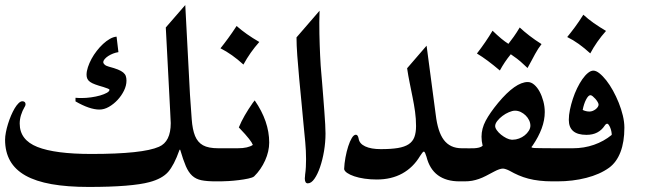

<svg xmlns="http://www.w3.org/2000/svg" viewBox="-20 -740 2552 756"><path d="M277.3 -340.8V-355Q284.2 -354.5 290 -354.2Q295.9 -354 301.3 -354Q319.3 -354 338.6 -356.7Q357.9 -359.4 374 -364Q390.1 -368.7 400.6 -374.5Q411.1 -380.4 411.1 -386.7Q411.1 -390.1 386.7 -397.5Q367.7 -402.8 355 -407.5Q342.3 -412.1 334.7 -417.5Q327.1 -422.9 324 -429.7Q320.8 -436.5 320.8 -445.3Q320.8 -459.5 326.2 -475.6Q331.5 -491.7 340.3 -508.1Q349.1 -524.4 361.1 -539.8Q373 -555.2 386 -567.1Q398.9 -579.1 412.6 -586.9Q426.3 -594.7 439 -595.7L446.3 -534.7Q436 -533.2 425.3 -529.1Q414.6 -524.9 406 -519.3Q397.5 -513.7 392.1 -507.3Q386.7 -501 386.7 -495.1Q386.7 -490.2 392.1 -485.4Q397.5 -480.5 408.7 -477.5Q430.7 -471.7 444.1 -466.3Q457.5 -460.9 465.1 -454.6Q472.7 -448.2 475.3 -440.7Q478 -433.1 478 -422.4Q478 -403.3 468.3 -383.3Q458.5 -363.3 443.1 -346.7Q427.7 -330.1 408.9 -319.3Q390.1 -308.6 371.6 -308.6Q333 -308.6 277.3 -340.8ZM687 -150.4Q675.8 -118.7 664.8 -97.7Q653.8 -76.7 642.1 -63Q618.2 -36.1 568.4 -22.9Q534.7 -13.7 474.4 -8.8Q414.1 -3.9 329.6 -3.9Q245.1 -3.9 183.1 -14.9Q121.1 -25.9 80.3 -48.8Q39.6 -71.8 19.8 -106.9Q0 -142.1 0 -189.9Q0 -202.6 3.2 -219Q6.3 -235.4 11.5 -252Q16.6 -268.6 23.4 -284.7Q30.3 -300.8 37.8 -313.5Q45.4 -326.2 53.2 -333.7Q61 -341.3 67.9 -341.3Q74.2 -341.3 77.4 -338.1Q80.6 -335 80.6 -329.6Q80.6 -325.2 77.6 -319.8V-320.3Q57.6 -286.1 57.6 -253.4Q57.6 -189 127.2 -161.4Q196.8 -133.8 339.8 -133.8Q542 -133.8 606 -162.1Q652.3 -182.1 652.3 -255.4Q651.9 -270 650.1 -300.8Q648.4 -331.5 646.5 -370.1Q644.5 -408.7 642.3 -450.7Q640.1 -492.7 638.2 -529.5Q636.2 -566.4 634.8 -594.2Q633.3 -622.1 632.8 -631.8L709.5 -720.2L728 -367.7Q731.9 -310.5 734.9 -270.3Q737.8 -230 748 -204.8Q758.3 -179.7 779.3 -168Q800.3 -156.2 839.8 -156.2H844.7Q849.6 -156.2 852.8 -146.5Q856 -136.7 857.7 -122.3Q859.4 -107.9 859.4 -91.1Q859.4 -74.2 857.7 -59.8Q856 -45.4 852.8 -35.6Q849.6 -25.9 844.7 -25.9H830.1Q794.9 -25.9 773.2 -30.3Q751.5 -34.7 736.8 -48.1Q722.2 -61.5 711.7 -85.9Q701.2 -110.4 689.5 -150.4Z M1001 -574.7Q964.8 -534.2 938.5 -485.8Q893.6 -526.9 848.1 -549.8Q862.3 -567.4 878.4 -589.4Q894.5 -611.3 911.6 -637.7Q947.8 -605.5 1001 -574.7ZM915.5 -156.2Q937 -156.2 951.7 -159.7Q966.3 -163.1 975.6 -169.4Q973.6 -174.3 970.2 -179.9Q966.8 -185.5 960.7 -193.1Q954.6 -200.7 945.1 -211.7Q935.5 -222.7 920.4 -238.3Q929.7 -261.2 943.6 -285.4Q957.5 -309.6 975.6 -335.4L982.9 -344.7Q1040 -262.2 1040 -178.7Q1040 -161.6 1035.9 -143.6Q1031.7 -125.5 1023.9 -108.2Q1016.1 -90.8 1005.1 -74.7Q994.1 -58.6 980.5 -45.4Q974.6 -40.5 957.5 -36.9Q940.4 -33.2 920.4 -30.8Q900.4 -28.3 880.6 -27.1Q860.8 -25.9 849.6 -25.9H835Q830.1 -25.9 826.9 -35.6Q823.7 -45.4 822 -59.8Q820.3 -74.2 820.3 -91.1Q820.3 -107.9 822 -122.3Q823.7 -136.7 826.9 -146.5Q830.1 -156.2 835 -156.2H839.8Z M1238.3 -697.8 1237.3 -651.9Q1237.3 -606 1238.8 -563.7Q1240.2 -521.5 1242.7 -481.9Q1243.2 -476.6 1244.6 -458.3Q1246.1 -439.9 1248.3 -414.6Q1250.5 -389.2 1252.7 -359.4Q1254.9 -329.6 1257.1 -301.8Q1259.3 -273.9 1260.5 -250.5Q1261.7 -227.1 1261.7 -214.4Q1261.7 -180.2 1255.9 -145.3Q1250 -110.4 1240.2 -82Q1230.5 -53.7 1218 -35.9Q1205.6 -18.1 1191.9 -18.1Q1180.2 -18.1 1180.2 -37.6Q1180.2 -39.6 1180.7 -43.2Q1181.2 -46.9 1181.2 -48.3V-50.8Q1183.6 -66.9 1184.3 -82.3Q1185.1 -97.7 1185.1 -113.3Q1185.1 -146.5 1181.9 -180.7Q1178.7 -214.8 1174.8 -254.4Q1171.9 -289.6 1167.2 -335.7Q1162.6 -381.8 1158.2 -429.4Q1153.8 -477.1 1150.6 -520.3Q1147.5 -563.5 1147.5 -592.8Z M1659.7 -560.1 1695.8 -287.6Q1699.7 -254.9 1707.5 -230.2Q1715.3 -205.6 1727.5 -189.2Q1739.7 -172.9 1757.3 -164.6Q1774.9 -156.2 1798.8 -156.2H1803.7Q1808.6 -156.2 1811.8 -146.5Q1814.9 -136.7 1816.7 -122.3Q1818.4 -107.9 1818.4 -91.1Q1818.4 -74.2 1816.7 -59.8Q1814.9 -45.4 1811.8 -35.6Q1808.6 -25.9 1803.7 -25.9H1789.1Q1737.3 -25.9 1704.3 -50Q1671.4 -74.2 1659.2 -123Q1656.7 -131.3 1654.1 -137.2Q1651.4 -143.1 1648.9 -143.1Q1646.5 -143.1 1642.8 -138.4Q1639.2 -133.8 1633.8 -125.5Q1606.9 -80.6 1564 -56.9Q1521 -33.2 1463.4 -33.2Q1438 -33.2 1415 -36.6Q1392.1 -40 1374.8 -45.9Q1357.4 -51.8 1346.9 -59.1Q1336.4 -66.4 1335 -74.2Q1335.9 -96.2 1340.3 -120.1Q1344.7 -144 1351.1 -163.8Q1357.4 -183.6 1365.2 -196.5Q1373 -209.5 1381.3 -209.5Q1389.2 -209.5 1392.1 -194.3Q1395 -174.3 1418 -163.6Q1440.9 -152.8 1479.5 -152.8Q1520 -152.8 1546.6 -157.2Q1573.2 -161.6 1589.1 -172.1Q1605 -182.6 1611.6 -200.2Q1618.2 -217.8 1618.2 -243.7Q1618.2 -272.5 1614.3 -300.3Q1610.4 -328.1 1604.7 -356.2Q1599.1 -384.3 1593.3 -412.8Q1587.4 -441.4 1583 -471.2Z M1948.2 -462.4Q1922.9 -483.9 1900.6 -500.5Q1878.4 -517.1 1857.9 -529.3Q1893.1 -574.7 1919.4 -619.1Q1938 -601.1 1953.6 -588.1Q1969.2 -575.2 1981.9 -567.4Q1991.7 -579.6 2002.9 -595.5Q2014.2 -611.3 2026.4 -631.8Q2043 -616.2 2064.5 -599.6Q2085.9 -583 2112.3 -566.4Q2105 -557.1 2098.9 -547.6Q2092.8 -538.1 2086.7 -526.9Q2080.6 -515.6 2073.5 -502.2Q2066.4 -488.8 2057.1 -472.2L2043.5 -484.9Q2028.8 -499 2015.6 -509Q2002.4 -519 1991.2 -526.4Q1966.3 -496.1 1948.2 -462.4ZM1994.6 -189.9H1999Q2011.2 -189.9 2023.7 -194.6Q2036.1 -199.2 2045.9 -207Q2055.7 -214.8 2062 -224.9Q2068.4 -234.9 2068.4 -245.1Q2068.4 -256.3 2063.2 -266.8Q2058.1 -277.3 2049.6 -285.6Q2041 -293.9 2030.3 -299.1Q2019.5 -304.2 2007.8 -304.2Q1997.6 -304.2 1983.9 -298.3Q1970.2 -292.5 1958.3 -283.4Q1946.3 -274.4 1938 -263.7Q1929.7 -252.9 1929.7 -243.7Q1929.7 -236.3 1936.3 -227.1Q1942.9 -217.8 1952.9 -209.7Q1962.9 -201.7 1974.1 -196Q1985.4 -190.4 1994.6 -189.9ZM2155.3 -25.9Q2127.9 -25.9 2104.5 -28.6Q2081.1 -31.2 2060.5 -36.6Q2040 -42 2022 -49.8Q2003.9 -57.6 1986.8 -67.4Q1979.5 -71.3 1972.2 -73.7Q1964.8 -76.2 1960.4 -76.2Q1947.8 -76.2 1925.8 -64.5Q1907.7 -54.7 1893.3 -47.4Q1878.9 -40 1865.7 -35.4Q1852.5 -30.8 1838.9 -28.3Q1825.2 -25.9 1808.6 -25.9H1793.9Q1789.1 -25.9 1785.9 -35.6Q1782.7 -45.4 1781 -59.8Q1779.3 -74.2 1779.3 -91.1Q1779.3 -107.9 1781 -122.3Q1782.7 -136.7 1785.9 -146.5Q1789.1 -156.2 1793.9 -156.2H1808.6Q1815.9 -156.2 1826.2 -156Q1836.4 -155.8 1846.7 -156.2Q1856.9 -156.7 1866 -158.9Q1875 -161.1 1880.4 -166Q1876 -184.6 1876 -201.7Q1876 -233.4 1892.3 -264.4Q1908.7 -295.4 1941.4 -335Q2009.8 -417 2058.1 -417Q2071.3 -417 2083.5 -406.5Q2095.7 -396 2104.7 -379.2Q2113.8 -362.3 2119.4 -341.3Q2125 -320.3 2125 -298.8Q2125 -267.1 2112.8 -234.1Q2100.6 -201.2 2077.6 -167.5Q2076.2 -165 2074.5 -163.6Q2072.8 -162.1 2072.8 -160.6Q2072.8 -159.2 2076.7 -158.2Q2080.6 -157.2 2091.3 -157Q2102.1 -156.7 2121.1 -156.5Q2140.1 -156.2 2169.9 -156.2Q2174.8 -156.2 2178 -146.5Q2181.2 -136.7 2182.9 -122.3Q2184.6 -107.9 2184.6 -91.1Q2184.6 -74.2 2182.9 -59.8Q2181.2 -45.4 2178 -35.6Q2174.8 -25.9 2169.9 -25.9Z M2366.2 -618.2Q2329.1 -576.7 2304.2 -529.8Q2281.2 -550.8 2258.8 -566.9Q2236.3 -583 2213.4 -594.2Q2227.5 -611.3 2243.7 -633.1Q2259.8 -654.8 2276.9 -682.1Q2295.4 -665 2317.6 -649.4Q2339.8 -633.8 2366.2 -618.2ZM2235.4 -156.2Q2279.8 -156.2 2318.8 -169.9Q2357.9 -183.6 2388.2 -208.5Q2388.2 -209 2388.4 -209.2Q2388.7 -209.5 2388.7 -210.4Q2388.7 -215.3 2387.2 -222.7Q2385.7 -230 2383.1 -236.6Q2380.4 -243.2 2377.2 -248Q2374 -252.9 2371.1 -252.9Q2365.7 -252.9 2360.4 -244.6Q2349.1 -227.5 2331.5 -218.3Q2314 -209 2289.1 -209Q2219.7 -209 2219.7 -268.1Q2219.7 -286.6 2224.1 -307.9Q2228.5 -329.1 2235.6 -350.8Q2242.7 -372.6 2252.4 -392.6Q2262.2 -412.6 2272.9 -428Q2283.7 -443.4 2294.9 -452.6Q2306.2 -461.9 2316.4 -461.9Q2327.1 -461.9 2340.3 -451.4Q2353.5 -440.9 2367.2 -423.6Q2380.9 -406.2 2393.6 -383.3Q2406.2 -360.4 2416.3 -335.4Q2426.3 -310.5 2432.4 -285.2Q2438.5 -259.8 2438.5 -237.3Q2438.5 -181.2 2423.1 -141.1Q2407.7 -101.1 2378.4 -79.6Q2341.8 -53.2 2288.3 -39.6Q2234.9 -25.9 2174.8 -25.9H2160.2Q2155.3 -25.9 2152.1 -35.6Q2148.9 -45.4 2147.2 -59.8Q2145.5 -74.2 2145.5 -91.1Q2145.5 -107.9 2147.2 -122.3Q2148.9 -136.7 2152.1 -146.5Q2155.3 -156.2 2160.2 -156.2ZM2274.4 -307.1Q2287.1 -300.8 2301.3 -300.8Q2307.1 -300.8 2313.5 -303.2Q2319.8 -305.7 2325 -309.6Q2330.1 -313.5 2333.5 -318.4Q2336.9 -323.2 2336.9 -328.1Q2336.9 -332 2333.3 -338.4Q2329.6 -344.7 2324.5 -350.6Q2319.3 -356.4 2314 -360.8Q2308.6 -365.2 2304.7 -365.2Q2300.3 -365.2 2295.9 -360.4Q2291.5 -355.5 2287.4 -347.4Q2283.2 -339.4 2279.8 -328.9Q2276.4 -318.4 2274.4 -307.1Z"/></svg>

Font: XB Niloofar
Style: Bold
Weight: 700
Designer: Behnam
Foundry: Irmug
Version: Version 7.201 2008